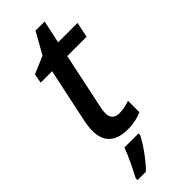

<svg xmlns="http://www.w3.org/2000/svg" viewBox="-283 -694 950 950"><g transform="rotate(-45 191.5 -219.0)"><path d="M189 10C226 10 267 0 287 -10V-90C260 -81 239 -76 214 -76C179 -76 164 -96 164 -125C164 -140 167 -160 171 -175L231 -459H366L383 -539H247L273 -659H209L146 -547L54 -508L45 -459H125L65 -176C60 -152 57 -128 57 -110C57 -20 113 10 189 10ZM43 208V221H102C146 176 194 107 210 71V61H111C96 104 62 173 43 208Z"/></g></svg>

Font: Noto Sans Medium
Style: Italic
Weight: 500
Italic angle: -12°
Designer: Monotype Design Team
Foundry: Monotype Imaging Inc.
Version: Version 2.013